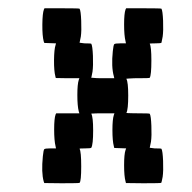

<svg xmlns="http://www.w3.org/2000/svg" viewBox="-20 -403 456 457"><path d="M84.5 -380.4 85.9 -383.3H127.4Q168.5 -383.3 169.4 -382.3Q172.4 -377.4 173.3 -353.5Q174.3 -329.6 172.4 -315.9Q169.9 -302.2 169.4 -301.3L181.2 -299.8H182.6Q196.3 -299.8 197.3 -298.8Q200.2 -293.9 201.2 -270Q202.1 -246.1 200.2 -232.4Q197.8 -218.8 197.3 -217.8H200.7Q204.1 -217.3 210.7 -217Q217.3 -216.8 224.6 -216.8H252L251 -221.2Q244.6 -244.1 248.5 -281.2Q250 -295.9 252 -297.9Q253.9 -299.8 266.1 -299.8H279.8L278.8 -304.7Q275.4 -318.4 275.4 -344.7Q275.4 -371.1 278.8 -380.4L280.3 -383.3H321.8Q363.3 -383.3 364.3 -382.3Q367.2 -377.4 368.2 -353.5Q369.1 -329.6 367.2 -315.9Q364.7 -302.2 364.3 -301.3Q362.8 -299.8 349.6 -299.8Q335.4 -299.8 336.4 -298.8Q340.3 -292 340.3 -258.8Q340.3 -224.6 336.4 -217.8Q335.4 -216.8 307.6 -216.8Q304.7 -216.8 301.5 -216.8Q298.3 -216.8 295.7 -216.6Q293 -216.3 290.5 -216.3Q288.1 -216.3 286.4 -216.1Q284.7 -215.8 283.2 -215.8Q281.7 -215.8 281.2 -215.8L280.8 -215.3Q285.2 -207.5 285.2 -175.8Q285.2 -142.1 280.8 -134.3L284.2 -133.8Q287.6 -133.8 293.9 -133.5Q300.3 -133.3 307.6 -133.3Q335.4 -133.3 336.4 -132.3Q339.4 -127.4 340.3 -103.5Q341.3 -79.6 339.4 -65.9Q336.9 -52.2 336.4 -51.3L348.1 -49.8H349.6Q363.3 -49.8 364.3 -48.8Q367.2 -43.9 368.2 -20Q369.1 3.9 367.2 17.6Q364.7 31.2 363.8 32.2Q362.8 33.2 321.3 33.2L279.8 32.7L278.8 28.8Q275.4 16.6 275.4 -9.8Q275.4 -36.1 278.8 -45.9L280.3 -49.8L266.1 -50.3L252 -50.8L251 -54.7Q247.6 -67.4 247.6 -93.3Q247.6 -119.1 251 -129.4L252.4 -133.3H224.6Q220.2 -133.3 216.1 -133.3Q211.9 -133.3 208.5 -133.1Q205.1 -132.8 202.4 -132.8Q199.7 -132.8 198.7 -132.8L197.3 -132.3Q201.7 -124.5 201.7 -92.3Q201.7 -59.1 197.3 -51.3Q195.8 -49.8 182.6 -49.8Q168.5 -49.8 169.4 -48.8Q173.3 -42 173.3 -6.8Q173.3 28.3 169.4 32.2Q168.5 33.2 127 33.2L85.4 32.7L84 28.8Q78.1 7.8 82 -31.2Q83.5 -45.9 85.4 -47.9Q87.4 -49.8 99.6 -49.8H113.3L112.3 -54.7Q108.9 -68.4 108.9 -94.7Q108.9 -121.1 112.3 -130.4L113.8 -133.3H141.1H168.9L167.5 -137.7Q164.1 -150.9 164.1 -176.8Q164.1 -202.6 167.5 -212.9L168.9 -216.8H141.1L112.8 -217.3L111.8 -221.2Q108.4 -233.9 108.6 -260Q108.9 -286.1 112.3 -295.9L113.3 -299.8L99.1 -300.3L85.4 -300.8L84 -304.7Q80.6 -317.4 80.8 -344.5Q81.1 -371.6 84.5 -380.4Z"/></svg>

Font: VT323
Style: Regular
Weight: 400
Monospace: yes
Version: Version 001.002